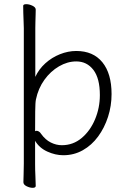

<svg xmlns="http://www.w3.org/2000/svg" viewBox="-20 -728 612 919"><path d="M94 -593Q94 -603 93 -624Q92 -645 91.5 -667Q91 -689 91 -700Q91 -708 106 -708Q120 -708 135.5 -700.5Q151 -693 151 -682Q151 -674 150.5 -657.5Q150 -641 149.5 -623Q149 -605 149 -593V-360Q166 -397 197 -425Q228 -453 267 -468.5Q306 -484 345 -484Q426 -484 470 -430Q514 -376 514 -278Q514 -221 497 -168.5Q480 -116 449.5 -74.5Q419 -33 376.5 -9Q334 15 283 15Q245 15 206.5 -2.5Q168 -20 148 -54V56Q148 87 149.5 116Q151 145 151 162Q151 171 136 171Q123 171 107.5 163.5Q92 156 92 144Q92 132 93 106.5Q94 81 94 55ZM148 -100Q152 -102 155 -102Q160 -102 166 -98.5Q172 -95 177 -87Q197 -59 223 -46Q249 -33 276 -33Q330 -33 371 -67.5Q412 -102 435 -157Q458 -212 458 -273Q458 -353 427 -393.5Q396 -434 345 -434Q303 -434 262.5 -410.5Q222 -387 192.5 -346Q163 -305 152 -252Q149 -239 148.5 -195Q148 -151 148 -100Z"/></svg>

Font: Moon Stars Kai HW Light
Style: Regular
Weight: 300
Designer: GuiWonder
Version: Version 1.101